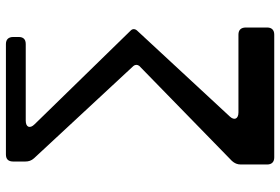

<svg xmlns="http://www.w3.org/2000/svg" viewBox="-169 -610 947 649"><g transform="rotate(-90 304.5 -285.5)"><path d="M97 168H512C528 168 536 159 536 144V72C536 56 528 47 512 47H249C227 47 221 33 235 18L526 -296C532 -303 532 -311 526 -317L209 -642C193 -658 199 -672 221 -672H480C496 -672 504 -680 504 -696V-714C504 -730 496 -739 480 -739H107C91 -739 83 -731 83 -714V-674C83 -662 86 -653 94 -644L406 -308C411 -302 411 -294 406 -288L85 25C77 34 73 43 73 55V144C73 160 82 168 97 168Z"/></g></svg>

Font: OpenDyslexic3
Style: Regular
Weight: 400
Designer: Abelardo Gonzalez
Version: Version 3.001;PS 003.001;hotconv 1.0.88;makeotf.lib2.5.64775